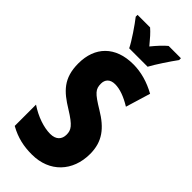

<svg xmlns="http://www.w3.org/2000/svg" viewBox="-294 -979 1039 1039"><g transform="rotate(45 225.5 -459.5)"><path d="M170 -769H311C332 -808 378 -877 406 -915V-929H312C290 -911 268 -887 240 -853C213 -886 191 -911 170 -929H74V-915C101 -881 153 -805 170 -769ZM425 -215C425 -310 379 -367 292 -419C211 -468 197 -484 197 -526C197 -555 214 -578 254 -578C290 -578 332 -563 381 -533L424 -675C366 -707 307 -724 247 -724C110 -724 33 -643 33 -517C33 -403 86 -355 171 -303C249 -255 261 -234 261 -199C261 -164 240 -139 195 -139C146 -139 84 -160 29 -197V-34C88 -1 142 10 204 10C339 10 425 -83 425 -215Z"/></g></svg>

Font: Noto Sans Bengali ExtraCondensed ExtraBold
Style: Regular
Weight: 800
Width: 2
Designer: Joana Ranito - Universal Thirst; Jelle Bosma - Monotype Design Team
Foundry: Universal Thirst ehf.
Version: Version 3.000